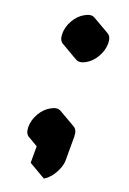

<svg xmlns="http://www.w3.org/2000/svg" viewBox="-156 -704 625 929"><g transform="rotate(20 156.0 -240.0)"><path d="M199 50Q169 67 149.5 56Q130 45 130 10Q130 -25 149.5 -59Q169 -93 199 -110Q229 -127 248.5 -116Q268 -105 268 -70V50Q268 71 258.5 95Q249 119 233.5 139Q218 159 199 170ZM199 -430Q169 -413 149.5 -424Q130 -435 130 -470Q130 -505 149.5 -539Q169 -573 199 -590Q229 -607 248.5 -596Q268 -585 268 -550Q268 -515 248.5 -481Q229 -447 199 -430ZM199 50V170L113 120V0ZM249 -596Q229 -607 199 -590Q169 -573 149.5 -539Q130 -505 130 -470Q130 -435 149 -424L63 -474Q43 -485 43 -520Q43 -555 62.5 -589Q82 -623 113 -640Q143 -657 162 -646ZM249 -116Q229 -127 199 -110Q169 -93 149.5 -59Q130 -25 130 10Q130 45 149 56L63 6Q43 -5 43 -40Q43 -75 62.5 -109Q82 -143 113 -160Q143 -177 162 -166Z"/></g></svg>

Font: Nabla
Style: Regular
Weight: 400
Designer: Arthur Reinders Folmer
Foundry: Typearture
Version: Version 1.002